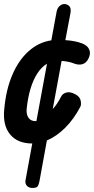

<svg xmlns="http://www.w3.org/2000/svg" viewBox="-24 -707 466 952"><path d="M138 225Q118.5 225 109 213.8Q99.5 202.5 102.5 187L136 4.5Q63.5 4.5 26.2 -40.5Q-11 -85.5 -3 -165Q5.5 -261.5 36.8 -335Q68 -408.5 117.8 -453Q167.5 -497.5 230.5 -507L256.5 -648Q260.5 -668 271.8 -677.5Q283 -687 295 -687Q309 -687 319.2 -677Q329.5 -667 325.5 -642.5L300 -508Q325 -506.5 346.2 -502.2Q367.5 -498 385 -491Q395 -487.5 405.8 -478.5Q416.5 -469.5 420.8 -454.2Q425 -439 415 -417.5Q405 -395.5 386 -389.2Q367 -383 343.5 -392Q329 -398 312.5 -401Q296 -404 281.5 -405L237.5 -166.5Q259.5 -189.5 279 -228Q286 -242.5 304.2 -248Q322.5 -253.5 347.5 -240.5Q372 -228.5 376 -208Q380 -187.5 374 -177Q342 -116 299 -73.2Q256 -30.5 208.5 -10.5L172 189.5Q170 200.5 165.2 212.8Q160.5 225 138 225ZM156.5 -106.5 209 -391Q183 -376 162 -344.2Q141 -312.5 127.2 -266.8Q113.5 -221 108 -165Q106 -138.5 118.2 -121.8Q130.5 -105 156.5 -106.5Z"/></svg>

Font: Edu AU VIC WA NT Pre SemiBold
Style: Regular
Weight: 600
Designer: Tina and Corey Anderson, Eben Sorkin, Mirko Velimirovic
Foundry: Google for Education
Version: Version 1.001